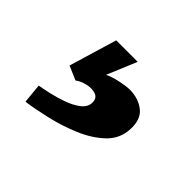

<svg xmlns="http://www.w3.org/2000/svg" viewBox="-75 -116 480 480"><g transform="rotate(45 165.0 124.5)"><path d="M50 259 45 207Q57 205 77.5 200.5Q98 196 119 188.5Q140 181 154.5 170Q169 159 170 144Q171 127 158 122Q145 117 128 121Q111 125 101 133L64 117L102 -10H178L145 69Q159 62 180.5 57.5Q202 53 215 53Q246 54 266 70.5Q286 87 284 123Q282 158 256.5 182Q231 206 194 221.5Q157 237 118 246Q79 255 50 259Z"/></g></svg>

Font: Lora Italic
Style: Italic
Weight: 400
Italic angle: -3°
Designer: Olga Karpushina, Alexei Vanyashin (Cyrillic)
Foundry: Cyreal
Version: Version 2.210; ttfautohint (v1.8.1.43-b0c9)